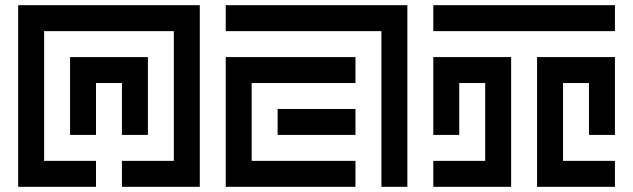

<svg xmlns="http://www.w3.org/2000/svg" viewBox="-20 -720 2440 740"><path d="M750 -700H50V0H350V-100H150V-600H650V-100H450V0H750ZM550 -200V-500H250V-200H350V-400H450V-200Z M850 -700V-600H1450V0H1550V-700ZM850 -500V0H1350V-100H950V-400H1350V-500ZM1350 -200V-300H1050V-200Z M1650 -600H2350V-700H1650ZM1650 -500V-200H1750V-400H1850V-100H1650V0H1950V-500ZM2050 -500V0H2350V-100H2150V-400H2250V-200H2350V-500Z"/></svg>

Font: Mourier
Style: Regular
Weight: 400
Designer: Eric Mourier
Foundry: Velvetyne Type Foundry
Version: Version 2.000;hotconv 1.0.109;makeotfexe 2.5.65596